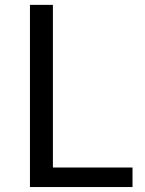

<svg xmlns="http://www.w3.org/2000/svg" viewBox="-20 -753 583 773"><path d="M100.6 0V-733.4H193V-78.6H513.5V0Z"/></svg>

Font: Noto Sans JP
Style: Regular
Weight: 100
Designer: Ryoko NISHIZUKA 西塚涼子 (kana, bopomofo & ideographs); Paul D. Hunt (Latin, Greek & Cyrillic); Sandoll Communications 산돌커뮤니
Foundry: Adobe
Version: Version 2.004;hotconv 1.0.118;makeotfexe 2.5.65603